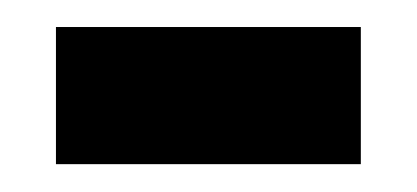

<svg xmlns="http://www.w3.org/2000/svg" viewBox="-20 -278 304 140"><path d="M20.8 -158.3V-258.3H243.1V-158.3Z"/></svg>

Font: Afacad Flux
Style: Bold
Weight: 700
Designer: Kristian Moeller
Foundry: Dicotype
Version: Version 1.100